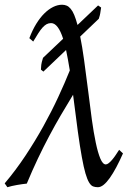

<svg xmlns="http://www.w3.org/2000/svg" viewBox="-44 -762 549 802"><path d="M368.7 -683.6 291 -609.4Q299.3 -568.8 307.1 -512.5Q314.9 -456.1 324.7 -378.9Q332 -317.9 339.6 -262.9Q347.2 -208 356 -166.3Q364.7 -124.5 375 -99.9Q385.3 -75.2 397.9 -75.2Q403.3 -75.2 410.2 -80.6Q417 -85.9 424.3 -94.5Q431.6 -103 439 -114Q446.3 -125 453.6 -136.2L469.7 -121.1Q455.6 -89.4 441.7 -63.2Q427.7 -37.1 414.6 -18.6Q401.4 0 388.9 10Q376.5 20 364.7 20Q353.5 20 344.7 16.6Q335.9 13.2 328.1 0.2Q320.3 -12.7 313 -37.6Q305.7 -62.5 297.9 -105.5Q290 -148.4 281.2 -212.2Q272.5 -275.9 261.2 -366.2Q234.9 -323.2 210.2 -281Q185.5 -238.8 161.6 -193.8Q137.7 -148.9 114.5 -100.1Q91.3 -51.3 67.9 4.9Q59.1 5.9 48.3 7.3Q37.6 8.8 26.9 10.7Q16.1 12.7 5.9 14.9Q-4.4 17.1 -13.2 20L-24.4 3.9Q21.5 -50.3 62 -111.3Q102.5 -172.4 137 -234.4Q171.4 -296.4 199.2 -356.4Q227.1 -416.5 247.6 -467.8Q243.7 -492.7 239.7 -513.7Q235.8 -534.7 231.9 -553.2L137.2 -462.9L127 -471.2Q127.4 -477.5 127.7 -481.9Q127.9 -486.3 128.4 -491.2Q128.9 -496.1 130.6 -502.7Q132.3 -509.3 135.7 -520.5L219.7 -600.1Q198.7 -665.5 169.4 -665.5Q159.2 -665.5 150.6 -660.9Q142.1 -656.2 133.5 -646.7Q125 -637.2 115.7 -622.6Q106.4 -607.9 94.7 -588.4L78.6 -602.5Q91.3 -636.2 107.4 -662.4Q123.5 -688.5 141.4 -706.1Q159.2 -723.6 178 -732.9Q196.8 -742.2 215.3 -742.2Q225.6 -742.2 234.4 -738.5Q243.2 -734.9 251.2 -725.3Q259.3 -715.8 266.1 -699.5Q272.9 -683.1 279.8 -657.7L365.7 -739.3L378.4 -730.5Q377 -721.7 376.2 -716.6Q375.5 -711.4 374.8 -707Q374 -702.6 372.8 -697.5Q371.6 -692.4 368.7 -683.6Z"/></svg>

Font: Akkhara
Style: Italic
Weight: 400
Italic angle: -7°
Designer: J. Victor Gaultney
Version: Version 1.00 June 13, 2006, initial release